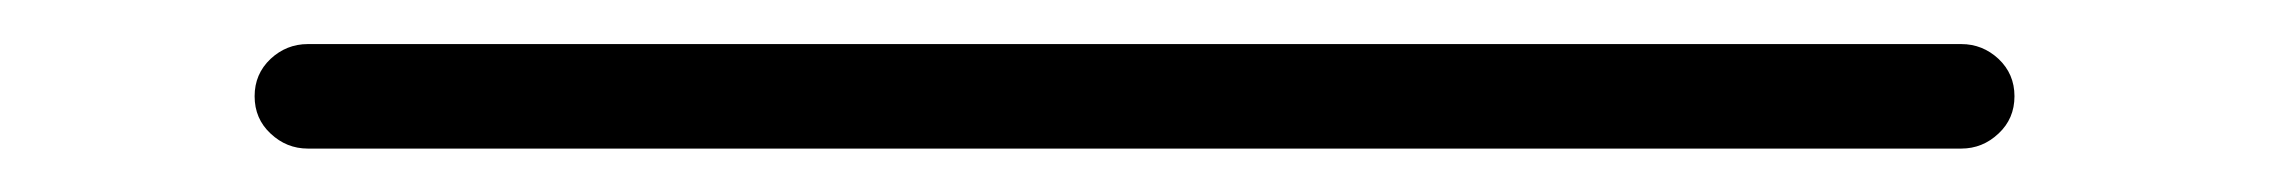

<svg xmlns="http://www.w3.org/2000/svg" viewBox="-20 -404 1040 88"><path d="M121.1 -335.9Q111.3 -335.9 104 -342.8Q96.7 -349.6 96.7 -359.9Q96.7 -370.1 104 -377Q111.3 -383.8 121.1 -383.8H878.9Q888.7 -383.8 896 -377Q903.3 -370.1 903.3 -359.9Q903.3 -349.6 896 -342.8Q888.7 -335.9 878.9 -335.9Z"/></svg>

Font: Rounded-X Mgen+ 1m light
Style: Regular
Weight: 200
Designer: [Source Han Sans]
Ryoko NISHIZUKA  (kana & ideographs); Paul D. Hunt (Latin, Greek & Cyrillic); Wenlong ZHANG  (bopomofo
Version: Version 1.059.20150602